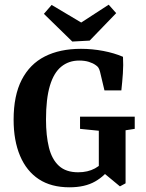

<svg xmlns="http://www.w3.org/2000/svg" viewBox="-20 -789 620 818"><path d="M276 9Q198 9 145.5 -25.5Q93 -60 65.5 -125Q38 -190 38 -279Q38 -382 72.5 -449Q107 -516 171 -548.5Q235 -581 325 -581Q373 -581 420 -572Q467 -563 504 -547Q506 -512 503.5 -476Q501 -440 497 -404H425L406 -484Q403 -495 399 -501Q395 -507 387 -512Q376 -520 358.5 -525.5Q341 -531 317 -531Q273 -531 241 -505Q209 -479 192.5 -423.5Q176 -368 176 -280Q176 -211 188.5 -160.5Q201 -110 231 -82.5Q261 -55 313 -55Q354 -55 384.5 -71.5Q415 -88 434 -119L453 -80Q429 -41 385.5 -16Q342 9 276 9ZM491 5 422 -52H401V-232L321 -240V-292H554V-240L515 -234V-8ZM475 -733 362 -616 288 -612 167 -730 200 -768 326 -693 443 -769Z"/></svg>

Font: Rasa SemiBold
Style: Regular
Weight: 600
Designer: Anna Giedrys (Yrsa+Rasa design), David Brezina (Yrsa art-direction, Rasa art-direction, design)
Foundry: Rosetta Type Foundry
Version: Version 2.004